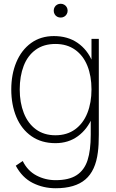

<svg xmlns="http://www.w3.org/2000/svg" viewBox="-20 -747 616 1022"><path d="M64 135 101 110Q126.5 162 173.8 187Q221 212 276 212Q347.5 212 388.2 185.2Q429 158.5 446 106Q463 53.5 463 -30V-168H467V-540H506V-30Q506 25.5 501 63Q489 161.5 434.5 208.2Q380 255 276 255Q210.5 255 154.2 226.8Q98 198.5 64 135ZM40 -271Q40 -351.5 67 -416Q94 -480.5 145.2 -517.8Q196.5 -555 267 -555Q340.5 -555 393 -518.8Q445.5 -482.5 472.2 -418.2Q499 -354 499 -271Q499 -189.5 472.5 -124.8Q446 -60 395.2 -22.5Q344.5 15 275 15Q200.5 15 147.5 -22Q94.5 -59 67.2 -124Q40 -189 40 -271ZM467 -271Q467 -342.5 445 -397Q423 -451.5 379.8 -482.2Q336.5 -513 275 -513Q212.5 -513 169.8 -482Q127 -451 106 -396.2Q85 -341.5 85 -271Q85 -200.5 106.8 -145.2Q128.5 -90 171.2 -58.5Q214 -27 275 -27Q336.5 -27 379.8 -58.5Q423 -90 445 -145.2Q467 -200.5 467 -271ZM266 -690Q266 -700.5 270.8 -709Q275.5 -717.5 284 -722.2Q292.5 -727 303 -727Q313 -727 321.5 -722.2Q330 -717.5 335 -709Q340 -700.5 340 -690Q340 -680 335 -671.5Q330 -663 321.5 -658.2Q313 -653.5 303 -653.5Q292.5 -653.5 284 -658.2Q275.5 -663 270.8 -671.5Q266 -680 266 -690Z"/></svg>

Font: Tap Sans
Style: Regular
Weight: 400
Designer: Tap Payments
Foundry: Tap Payments
Version: Version 1.001;Glyphs 3.1.2 (3151)